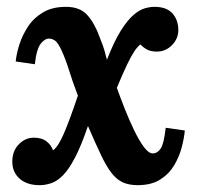

<svg xmlns="http://www.w3.org/2000/svg" viewBox="-20 -531 583 562"><path d="M96 11Q59 11 37.5 -8Q16 -27 16 -58Q16 -89 35 -108.5Q54 -128 79 -128Q103 -128 117 -116.5Q131 -105 135 -91Q150 -101 166.5 -139Q183 -177 208 -251Q192 -293 182.5 -324Q173 -355 160 -384Q150 -405 142.5 -411Q135 -417 125 -418Q112 -419 99.5 -403.5Q87 -388 82 -343L26 -351Q28 -373 36.5 -400Q45 -427 61.5 -452.5Q78 -478 105.5 -494.5Q133 -511 173 -511Q214 -511 235.5 -487Q257 -463 271 -424Q277 -409 281.5 -396.5Q286 -384 293 -356Q314 -410 333.5 -441Q353 -472 370.5 -487Q388 -502 403.5 -506.5Q419 -511 432 -511Q468 -511 485 -491.5Q502 -472 502 -443Q502 -418 483.5 -399Q465 -380 439 -380Q421 -380 409.5 -386.5Q398 -393 391 -401Q382 -394 373 -380.5Q364 -367 352 -342Q340 -317 322 -274Q332 -246 345 -213Q358 -180 372.5 -150Q387 -120 401 -101Q415 -82 427 -82Q441 -82 450.5 -96.5Q460 -111 465 -157L521 -149Q519 -127 512 -100Q505 -73 490 -47.5Q475 -22 449 -5.5Q423 11 383 11Q358 11 340 3Q322 -5 307 -24Q292 -43 276 -76.5Q260 -110 238 -161H237Q218 -105 200 -70.5Q182 -36 165 -18.5Q148 -1 130.5 5Q113 11 96 11Z"/></svg>

Font: Lora Italic
Style: Italic
Weight: 400
Italic angle: -3°
Designer: Olga Karpushina, Alexei Vanyashin (Cyrillic)
Foundry: Cyreal
Version: Version 2.210; ttfautohint (v1.8.1.43-b0c9)